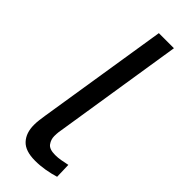

<svg xmlns="http://www.w3.org/2000/svg" viewBox="-247 -770 810 810"><g transform="rotate(45 158.0 -365.0)"><path d="M158 -740H248L158 -168Q156 -159 154.5 -146.5Q153 -134 153 -121Q153 -101 165 -84Q177 -67 212 -67Q229 -67 245.5 -70Q262 -73 281 -77L283 -8Q257 0 228 5Q199 10 169 10Q111 10 85 -18Q59 -46 59 -94Q59 -109 61 -124.5Q63 -140 65 -153Z"/></g></svg>

Font: Georama Extended
Style: Italic
Weight: 400
Width: 7
Italic angle: -9°
Designer: Jean-Baptiste Levee
Foundry: Production Type
Version: Version 1.000